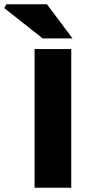

<svg xmlns="http://www.w3.org/2000/svg" viewBox="-90 -880 426 900"><path d="M72 0V-650H244V0ZM110 -700 -70 -842 -60 -860H130L250 -700Z"/></svg>

Font: Source Sans 3 ExtraLight Black
Style: Regular
Weight: 900
Version: Version 3.052;hotconv 1.1.0;makeotfexe 2.6.0